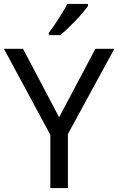

<svg xmlns="http://www.w3.org/2000/svg" viewBox="-20 -964 606 984"><path d="M283 -363 469 -714H566L328 -277V0H238V-273L0 -714H98ZM431 -934Q422 -920 405 -900Q388 -880 367.5 -858.5Q347 -837 326.5 -817.5Q306 -798 288 -784H230V-796Q245 -815 262.5 -841Q280 -867 297 -894.5Q314 -922 325 -944H431Z"/></svg>

Font: Noto Sans Armenian
Style: Regular
Weight: 400
Designer: Monotype Design Team
Foundry: Monotype Imaging Inc.
Version: Version 2.007